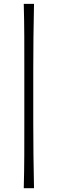

<svg xmlns="http://www.w3.org/2000/svg" viewBox="-20 -827 302 1006"><path d="M104.5 159.2Q106.9 67.9 107.2 -13.9Q107.4 -95.7 107.4 -178.7V-468.8Q107.4 -551.8 107.2 -633.5Q106.9 -715.3 104.5 -806.6H158.2Q156.2 -715.3 155.3 -633.5Q154.3 -551.8 154.3 -468.8V-178.7Q154.3 -95.7 155.3 -13.9Q156.2 67.9 158.2 159.2Z"/></svg>

Font: Pinar DS1 Light
Style: Regular
Weight: 300
Designer: Amin Abedi
Version: Version 3.000